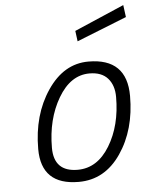

<svg xmlns="http://www.w3.org/2000/svg" viewBox="-53 -784 632 837"><g transform="rotate(-5 262.5 -365.5)"><path d="M345 -509C273 -509 213.2 -473.7 165.5 -403C117.8 -332.3 94 -247.3 94 -148C94 -42.7 148.7 10 258 10C334 10 395.5 -24.3 442.5 -93C489.5 -161.7 513 -245.3 513 -344C513 -454 457 -509 345 -509ZM258 -43C188.7 -43 154 -78 154 -148C154 -231.3 172 -303.7 208 -365C244 -426.3 289.7 -457 345 -457C380.3 -457 407 -446.8 425 -426.5C443 -406.2 452 -379 452 -345C452 -261.7 434 -190.5 398 -131.5C362 -72.5 315.3 -43 258 -43ZM306 -601 525 -688 518 -741 300 -647Z"/></g></svg>

Font: Titillium Web
Style: Light Italic
Weight: 300
Italic angle: -13°
Version: Version 1.001;PS 57.000;hotconv 1.0.70;makeotf.lib2.5.55311